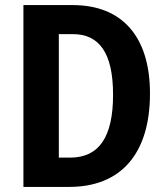

<svg xmlns="http://www.w3.org/2000/svg" viewBox="-20 -734 655 754"><path d="M569 -367C569 -593 457 -714 266 -714H72V0H252C452 0 569 -127 569 -367ZM424 -362C424 -197 370 -115 255 -115H211V-600H266C370 -600 424 -526 424 -362Z"/></svg>

Font: Noto Sans Display SemiCondensed
Style: Bold
Weight: 700
Width: 4
Designer: Monotype Design Team
Foundry: Monotype Imaging Inc.
Version: Version 1.900